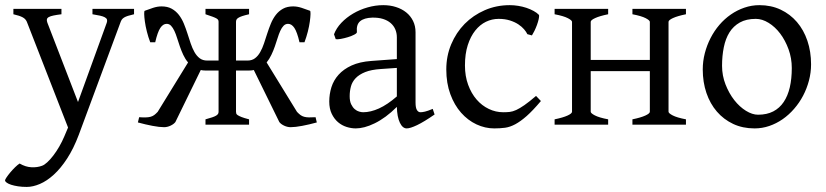

<svg xmlns="http://www.w3.org/2000/svg" viewBox="-33 -489 3240 753"><path d="M492.7 -433.1Q478 -429.7 468.8 -426.8Q459.5 -423.8 453.6 -420.2Q447.8 -416.5 444.6 -411.9Q441.4 -407.2 439 -399.9L275.9 40Q255.4 94.2 230.2 132.8Q205.1 171.4 178 196Q150.9 220.7 123.5 232.4Q96.2 244.1 71.8 244.1Q53.2 244.1 37.6 241.7Q22 239.3 10.7 235.6Q-0.5 231.9 -6.8 227.3Q-13.2 222.7 -13.2 218.3Q-13.2 215.3 -7.3 206.5Q-1.5 197.8 7.3 187.3Q16.1 176.8 26.1 167Q36.1 157.2 43.9 152.3Q67.4 166 90.6 167Q113.8 168 131.8 161.1Q140.6 158.2 152.3 147.5Q164.1 136.7 176 121.1Q188 105.5 199.5 85.7Q210.9 65.9 219.7 44.9L233.9 11.2L73.7 -399.9Q69.3 -413.6 56.6 -420.7Q43.9 -427.7 19.5 -433.1V-454.1H208V-433.1Q189 -430.7 177 -428.2Q165 -425.8 158.4 -422.1Q151.9 -418.5 150.9 -413.1Q149.9 -407.7 152.8 -399.9L272.9 -88.9L385.7 -399.9Q388.2 -407.2 386.5 -412.4Q384.8 -417.5 378.2 -421.1Q371.6 -424.8 359.6 -427.5Q347.7 -430.2 329.6 -433.1V-454.1H492.7Z M1209.5 -8.8Q1179.2 -0.5 1152.1 4.6Q1125 9.8 1106.9 9.8Q1094.2 9.8 1081.5 3.9Q1068.8 -2 1062.5 -10.3L962.4 -214.4Q954.6 -212.4 943.8 -212.4H892.6V-50.8Q892.6 -46.9 893.6 -43.7Q894.5 -40.5 899.2 -37.4Q903.8 -34.2 914.3 -30Q924.8 -25.9 943.8 -21V0H772.9V-21Q789.1 -25.4 799.1 -28.8Q809.1 -32.2 814.7 -35.6Q820.3 -39.1 822.3 -42.7Q824.2 -46.4 824.2 -50.8V-212.4H773.4Q762.2 -212.4 754.4 -214.4L654.8 -10.3Q648.4 -2 635.7 3.9Q623 9.8 610.4 9.8Q592.3 9.8 565.2 4.6Q538.1 -0.5 507.8 -8.8L512.7 -29.3Q527.8 -28.3 538.6 -28.6Q549.3 -28.8 557.4 -31Q565.4 -33.2 571.8 -37.8Q578.1 -42.5 585.4 -50.3L704.6 -244.1Q693.4 -257.3 685.8 -273.7Q678.2 -290 672.4 -306.9Q666.5 -323.7 661.6 -339.6Q656.7 -355.5 650.9 -367.9Q645 -380.4 637.9 -387.9Q630.9 -395.5 620.6 -395.5Q606.4 -395.5 595.7 -379.4Q585 -363.3 575.7 -323.2H556.2Q548.3 -343.8 543 -365.2Q537.6 -386.7 535.2 -404.5Q532.7 -422.4 532.5 -434.1Q532.2 -445.8 534.7 -446.8Q550.3 -452.6 567.4 -458.3Q584.5 -463.9 600.6 -463.9Q624 -463.9 640.4 -454.8Q656.7 -445.8 668.5 -430.7Q680.2 -415.5 688 -396.5Q695.8 -377.4 702.1 -357.7Q708.5 -337.9 714.8 -318.8Q721.2 -299.8 729.7 -284.7Q738.3 -269.5 750.2 -260.5Q762.2 -251.5 779.8 -251.5H824.2V-403.3Q824.2 -406.7 823 -409.9Q821.8 -413.1 816.7 -416.3Q811.5 -419.4 801.3 -423.3Q791 -427.2 772.9 -433.1V-454.1H943.8V-433.1Q926.8 -429.2 916.7 -425.8Q906.7 -422.4 901.4 -418.9Q896 -415.5 894.3 -411.6Q892.6 -407.7 892.6 -403.3V-251.5H937.5Q955.1 -251.5 967 -260.5Q979 -269.5 987.5 -284.7Q996.1 -299.8 1002.4 -318.8Q1008.8 -337.9 1015.1 -357.7Q1021.5 -377.4 1029.3 -396.5Q1037.1 -415.5 1048.8 -430.7Q1060.5 -445.8 1076.9 -454.8Q1093.3 -463.9 1116.7 -463.9Q1132.8 -463.9 1149.9 -458.3Q1167 -452.6 1182.6 -446.8Q1185.1 -445.8 1184.8 -434.1Q1184.6 -422.4 1182.1 -404.5Q1179.7 -386.7 1174.3 -365.2Q1168.9 -343.8 1161.1 -323.2H1141.6Q1132.3 -363.3 1121.6 -379.4Q1110.8 -395.5 1096.7 -395.5Q1086.4 -395.5 1079.1 -387.9Q1071.8 -380.4 1066.2 -367.9Q1060.5 -355.5 1055.7 -339.6Q1050.8 -323.7 1044.9 -306.9Q1039.1 -290 1031.2 -273.7Q1023.4 -257.3 1012.7 -244.1L1131.8 -50.3Q1139.2 -42.5 1145.5 -37.8Q1151.9 -33.2 1159.9 -31Q1168 -28.8 1178.5 -28.6Q1189 -28.3 1204.6 -29.3Z M1391.1 -48.8Q1420.4 -48.8 1453.4 -63.7Q1486.3 -78.6 1523.4 -110.8V-222.7L1460.4 -218.3Q1422.9 -215.8 1399.2 -206.3Q1375.5 -196.8 1361.8 -182.4Q1348.1 -168 1343.3 -149.9Q1338.4 -131.8 1338.4 -111.8Q1338.4 -92.3 1344.2 -80.1Q1350.1 -67.9 1358.4 -60.8Q1366.7 -53.7 1375.7 -51.3Q1384.8 -48.8 1391.1 -48.8ZM1671.4 -40Q1629.9 -11.2 1602.8 1.7Q1575.7 14.6 1562 14.6Q1545.9 14.6 1535.2 -7.8Q1524.4 -30.3 1523.4 -69.8Q1501.5 -47.9 1479.5 -31.7Q1457.5 -15.6 1436.5 -5.4Q1415.5 4.9 1396.7 9.8Q1377.9 14.6 1362.3 14.6Q1344.7 14.6 1326.2 8.8Q1307.6 2.9 1292.7 -9.8Q1277.8 -22.5 1268.1 -42.5Q1258.3 -62.5 1258.3 -90.8Q1258.3 -119.6 1266.8 -147Q1275.4 -174.3 1294.9 -196Q1314.5 -217.8 1345.9 -232.2Q1377.4 -246.6 1423.3 -250L1523.4 -257.3V-342.8Q1523.4 -359.4 1517.3 -373.8Q1511.2 -388.2 1499 -398.7Q1486.8 -409.2 1468.8 -414.8Q1450.7 -420.4 1426.8 -419.9Q1395 -418.9 1379.4 -405.8Q1363.8 -392.6 1366.7 -363.3Q1367.2 -358.9 1356.7 -353.3Q1346.2 -347.7 1331.8 -343.3Q1317.4 -338.9 1303.5 -336.4Q1289.6 -334 1283.7 -335.4L1276.9 -354.5Q1286.1 -378.9 1305.9 -399.7Q1325.7 -420.4 1351.8 -435.8Q1377.9 -451.2 1408.7 -460Q1439.5 -468.8 1470.2 -468.8Q1497.1 -468.8 1520 -461.4Q1543 -454.1 1560.1 -440.4Q1577.1 -426.8 1586.9 -407Q1596.7 -387.2 1596.7 -362.3V-86.9Q1596.7 -66.4 1602.1 -57.6Q1607.4 -48.8 1616.2 -48.8Q1623 -48.8 1633.8 -51.3Q1644.5 -53.7 1664.1 -62Z M2088.4 -92.8Q2056.6 -55.2 2032.5 -33.9Q2008.3 -12.7 1987.8 -1.7Q1967.3 9.3 1947.8 12Q1928.2 14.6 1905.3 14.6Q1869.6 14.6 1835.7 -1.2Q1801.8 -17.1 1775.4 -46.9Q1749 -76.7 1733.2 -119.6Q1717.3 -162.6 1717.3 -216.8Q1717.3 -269.5 1736.6 -315.4Q1755.9 -361.3 1789.3 -395.3Q1822.8 -429.2 1868.2 -449Q1913.6 -468.8 1966.3 -468.8Q1982.4 -468.8 1999.3 -466.1Q2016.1 -463.4 2031.5 -458.3Q2046.9 -453.1 2059.8 -446Q2072.8 -439 2081.1 -430.2Q2082 -424.3 2079.6 -413.6Q2077.1 -402.8 2072.8 -390.9Q2068.4 -378.9 2063 -367.9Q2057.6 -356.9 2053.2 -350.1L2035.2 -355Q2031.2 -363.8 2022.5 -374Q2013.7 -384.3 1999.8 -393.6Q1985.8 -402.8 1966.6 -408.9Q1947.3 -415 1922.4 -415Q1896.5 -415 1872.8 -403.6Q1849.1 -392.1 1830.8 -369.1Q1812.5 -346.2 1801.5 -312Q1790.5 -277.8 1790.5 -231.9Q1790.5 -190.4 1803 -156.5Q1815.4 -122.6 1836.2 -98.6Q1856.9 -74.7 1884 -61.8Q1911.1 -48.8 1940.4 -48.8Q1954.1 -48.8 1965.8 -50Q1977.5 -51.3 1991.5 -57.6Q2005.4 -64 2023.7 -76.7Q2042 -89.4 2069.3 -112.8Z M2447.3 0V-21Q2480.5 -27.8 2498 -35.9Q2515.6 -43.9 2515.6 -50.8V-210H2283.7V-50.8Q2283.7 -44.9 2300 -36.4Q2316.4 -27.8 2352.1 -21V0H2142.1V-21Q2175.3 -27.8 2192.9 -35.9Q2210.4 -43.9 2210.4 -50.8V-403.3Q2210.4 -409.2 2194.1 -417.7Q2177.7 -426.3 2142.1 -433.1V-454.1H2352.1V-433.1Q2318.8 -426.3 2301.3 -418.2Q2283.7 -410.2 2283.7 -403.3V-253.9H2515.6V-403.3Q2515.6 -409.2 2499.3 -417.7Q2482.9 -426.3 2447.3 -433.1V-454.1H2657.2V-433.1Q2624 -426.3 2606.4 -418.2Q2588.9 -410.2 2588.9 -403.3V-50.8Q2588.9 -44.9 2605.2 -36.4Q2621.6 -27.8 2657.2 -21V0Z M3072.3 -222.2Q3072.3 -260.7 3059.6 -295.7Q3046.9 -330.6 3026.9 -357.2Q3006.8 -383.8 2981.4 -399.4Q2956.1 -415 2931.2 -415Q2894 -415 2868.7 -400.9Q2843.3 -386.7 2827.9 -362.1Q2812.5 -337.4 2805.7 -303.7Q2798.8 -270 2798.8 -231Q2798.8 -192.4 2812.5 -157.5Q2826.2 -122.6 2846.9 -96.2Q2867.7 -69.8 2892.6 -54.4Q2917.5 -39.1 2939.9 -39.1Q2974.6 -39.1 2999.5 -52Q3024.4 -64.9 3040.5 -88.9Q3056.6 -112.8 3064.5 -146.5Q3072.3 -180.2 3072.3 -222.2ZM3147.9 -236.8Q3147.9 -204.1 3139.6 -172.9Q3131.3 -141.6 3116.7 -113.8Q3102.1 -85.9 3081.5 -62.3Q3061 -38.6 3036.4 -21.5Q3011.7 -4.4 2983.9 5.1Q2956.1 14.6 2926.3 14.6Q2879.9 14.6 2842.5 -2.9Q2805.2 -20.5 2778.6 -51.3Q2752 -82 2737.5 -124.5Q2723.1 -167 2723.1 -216.8Q2723.1 -249 2731.2 -280.3Q2739.3 -311.5 2753.7 -339.6Q2768.1 -367.7 2788.3 -391.4Q2808.6 -415 2833.3 -432.1Q2857.9 -449.2 2886.5 -459Q2915 -468.8 2945.3 -468.8Q2991.2 -468.8 3028.6 -451.2Q3065.9 -433.6 3092.5 -402.6Q3119.1 -371.6 3133.5 -329.1Q3147.9 -286.6 3147.9 -236.8Z"/></svg>

Font: Gentium Unicode
Style: Regular
Weight: 400
Version: Version 1.009